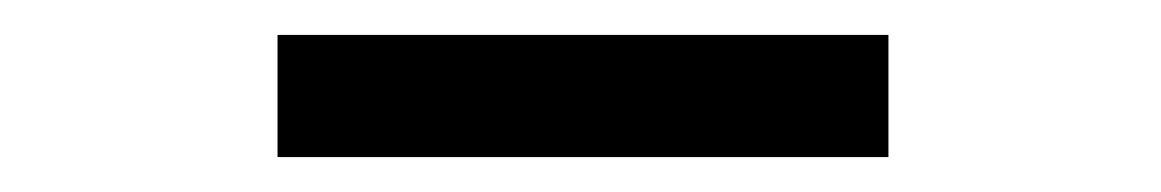

<svg xmlns="http://www.w3.org/2000/svg" viewBox="-20 -370 665 110"><path d="M139 -280V-350H489V-280Z"/></svg>

Font: Inconsolata Expanded Thin
Style: Regular
Weight: 100
Width: 7
Monospace: yes
Designer: Raph Levien, Cyreal, Brenton Simpson
Foundry: Raph Levien, Cyreal, Google
Version: Version 3.100; ttfautohint (v1.8.4.7-5d5b)